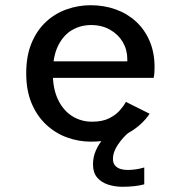

<svg xmlns="http://www.w3.org/2000/svg" viewBox="-20 -532 690 736"><path d="M328 11Q281.5 11 237.2 -5Q193 -21 157.8 -53.5Q122.5 -86 101.5 -135.2Q80.5 -184.5 80.5 -251Q80.5 -318 101 -367Q121.5 -416 156.2 -448.2Q191 -480.5 235.5 -496.2Q280 -512 327.5 -512Q379 -512 423.5 -496Q468 -480 501.2 -449.5Q534.5 -419 553.5 -374.8Q572.5 -330.5 572.5 -274.5Q572.5 -265 571.8 -253.5Q571 -242 569 -233.5H156.5V-297H468Q468 -300 468 -301.2Q468 -302.5 468 -305Q468 -341 450.8 -370.5Q433.5 -400 402 -418Q370.5 -436 329 -436Q289.5 -436 256.2 -416.8Q223 -397.5 202.8 -356.8Q182.5 -316 182.5 -251.5Q182.5 -191.5 202.5 -150Q222.5 -108.5 256.5 -87Q290.5 -65.5 333 -65.5Q373 -65.5 399 -78.8Q425 -92 440.2 -109.8Q455.5 -127.5 462.5 -141.5L553.5 -96Q541.5 -77.5 522 -58.8Q502.5 -40 475 -24Q447.5 -8 411 1.5Q374.5 11 328 11ZM533 110V174.5Q518.5 179 495.8 181.5Q473 184 449.5 184Q420 184 394 175.5Q368 167 352.2 148.2Q336.5 129.5 336.5 98Q336.5 70.5 347 46Q357.5 21.5 373.8 2.5Q390 -16.5 405.5 -27H477Q453 -8 433 21Q413 50 413 77.5Q413 93 421.2 102.5Q429.5 112 442.2 115.8Q455 119.5 468 119.5Q479.5 119.5 492 118.2Q504.5 117 515.5 114.5Q526.5 112 533 110Z"/></svg>

Font: Trispace Thin
Style: Regular
Weight: 400
Version: Version 1.210